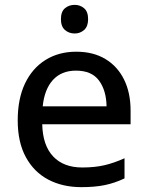

<svg xmlns="http://www.w3.org/2000/svg" viewBox="-20 -761 608 791"><path d="M294 -548Q364 -548 414 -518Q464 -488 491 -433.5Q518 -379 518 -305V-249H154Q156 -162 199 -116.5Q242 -71 319 -71Q371 -71 411 -80.5Q451 -90 493 -109V-26Q453 -7 412 1.5Q371 10 315 10Q238 10 179 -21Q120 -52 86.5 -113.5Q53 -175 53 -265Q53 -354 83 -417Q113 -480 167.5 -514Q222 -548 294 -548ZM293 -470Q233 -470 198 -431.5Q163 -393 156 -323H419Q418 -388 388 -429Q358 -470 293 -470ZM288 -741Q310 -741 326.5 -727Q343 -713 343 -682Q343 -652 326.5 -637.5Q310 -623 288 -623Q264 -623 247.5 -637.5Q231 -652 231 -682Q231 -713 247.5 -727Q264 -741 288 -741Z"/></svg>

Font: Noto Sans Sundanese Medium
Style: Regular
Weight: 500
Version: Version 2.003